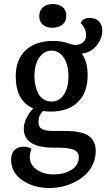

<svg xmlns="http://www.w3.org/2000/svg" viewBox="-20 -733 528 953"><path d="M240.2 -595.2Q210.9 -595.2 192.9 -610.1Q174.8 -625 174.8 -652.8Q174.8 -682.1 193.8 -697.5Q212.9 -712.9 242.2 -712.9Q272.5 -712.9 290.8 -698Q309.1 -683.1 309.1 -654.8Q309.1 -626 289.8 -610.6Q270.5 -595.2 240.2 -595.2ZM295.9 -83Q322.3 -83 341.8 -81.5Q361.3 -80.1 384 -74.2Q406.7 -68.4 421.1 -58.1Q435.5 -47.9 445.3 -29.1Q455.1 -10.3 455.1 16.1Q455.1 51.3 441.2 81.8Q427.2 112.3 404.3 133.8Q381.3 155.3 351.6 170.4Q321.8 185.5 289.8 192.9Q257.8 200.2 226.1 200.2Q147 200.2 91.1 161.9Q35.2 123.5 35.2 60.1Q35.2 28.8 51.8 12Q68.4 -4.9 94.2 -4.9Q121.1 -4.9 136.2 5.9Q127.9 27.3 127.9 45.9Q127.9 85.4 162.6 109.1Q197.3 132.8 246.1 132.8Q297.9 132.8 334.5 110.1Q371.1 87.4 371.1 45.9Q371.1 37.6 368.7 30.8Q366.2 23.9 360.1 19.3Q354 14.6 348.4 11.2Q342.8 7.8 332 5.9Q321.3 3.9 313.7 2.4Q306.2 1 292.2 0.5Q278.3 0 270.5 0Q262.7 0 247.1 0Q98.1 0 98.1 -94.2Q98.1 -119.6 111.1 -146.2Q124 -172.9 145 -194.8Q58.1 -232.9 58.1 -354Q58.1 -438.5 107.9 -484.1Q157.7 -529.8 242.2 -529.8Q291 -529.8 327.1 -515.1Q343.3 -509.8 353 -509.8Q376 -509.8 391.6 -522.5Q407.2 -535.2 407.2 -557.1Q407.2 -591.8 380.9 -618.2Q383.3 -628.9 394.8 -636.5Q406.2 -644 424.8 -644Q456.1 -644 471.9 -626.2Q487.8 -608.4 487.8 -582Q487.8 -543 460 -507.6Q432.1 -472.2 386.2 -466.8Q415 -426.3 415 -359.9Q415 -272.9 366.5 -226.1Q317.9 -179.2 231.9 -179.2Q210.9 -179.2 192.9 -182.1Q170.9 -160.2 170.9 -127.9Q170.9 -103 187.3 -93Q203.6 -83 246.1 -83ZM236.8 -481.9Q208.5 -481.9 188.2 -462.6Q168 -443.4 159.4 -415.8Q150.9 -388.2 150.9 -356.9Q150.9 -332 155.5 -310.1Q160.2 -288.1 169.7 -269.5Q179.2 -251 196.5 -240Q213.9 -229 236.8 -229Q265.6 -229 285.2 -248.8Q304.7 -268.6 312.3 -296.4Q319.8 -324.2 319.8 -356.9Q319.8 -387.7 311.5 -415.3Q303.2 -442.9 283.7 -462.4Q264.2 -481.9 236.8 -481.9Z"/></svg>

Font: Sansita Light
Style: Regular
Weight: 300
Designer: Pablo Cosgaya
Foundry: Omnibus-Type
Version: Version 1.006;hotconv 1.0.109;makeotfexe 2.5.65596